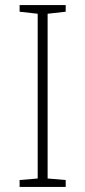

<svg xmlns="http://www.w3.org/2000/svg" viewBox="-20 -734 334 754"><path d="M238 0V-27L167 -33V-680L238 -688V-714H57V-688L128 -680V-33L57 -27V0Z"/></svg>

Font: Noto Sans Myanmar ExtraLight
Style: Regular
Weight: 200
Designer: Monotype Design Team
Foundry: Monotype Imaging Inc.
Version: Version 2.107